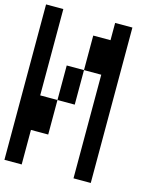

<svg xmlns="http://www.w3.org/2000/svg" viewBox="-131 -987 861 1074"><g transform="rotate(15 300.0 -450.0)"><path d="M0 0V-900H100V-400H200V-200H100V0ZM200 -400V-600H300V-400ZM300 -600V-800H400V-900H500V0H400V-600Z"/></g></svg>

Font: Galmuri9 Regular
Style: Regular
Weight: 400
Designer: Lee Minseo (quiple)
Version: Version 2.399;hotconv 1.1.1;makeotfexe 2.6.0 DEVELOPMENT